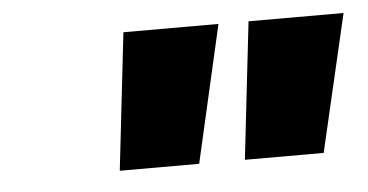

<svg xmlns="http://www.w3.org/2000/svg" viewBox="-31 -847 610 318"><g transform="rotate(-5 274.5 -688.0)"><path d="M341 -802 289 -574H157L183 -802ZM549 -802 496 -574H365L391 -802Z"/></g></svg>

Font: Fz Poppins ExtBd
Style: Italic
Weight: 800
Italic angle: -10°
Designer: Ninad Kale (Devanagari), Jonny Pinhorn (Latin)
Foundry: Indian Type Foundry
Version: Vit hóa bi Vntype.Com & FontZin.Com